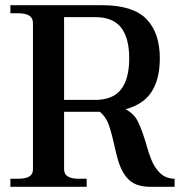

<svg xmlns="http://www.w3.org/2000/svg" viewBox="-20 -720 725 740"><path d="M653 -31V0H560Q507 0 479 -25Q451 -50 435 -102Q426 -135 421 -158Q410 -209 399 -239.5Q388 -270 365 -289H227V-67Q227 -31 284 -31H314V0H20V-31H49Q78 -31 92.5 -39.5Q107 -48 107 -67V-632Q107 -669 49 -669H20V-700H373Q492 -700 544 -647Q596 -594 596 -495Q596 -417 565 -367.5Q534 -318 464 -299Q496 -282 510.5 -253.5Q525 -225 540 -176Q553 -129 565 -100.5Q577 -72 598 -52Q619 -32 653 -31ZM227 -335H347Q415 -335 446.5 -375.5Q478 -416 478 -495Q478 -574 446.5 -614Q415 -654 347 -654H227Z"/></svg>

Font: Taviraj Medium
Style: Regular
Weight: 500
Designer: Katatrad Team
Foundry: CadsonDemak
Version: Version 1.030